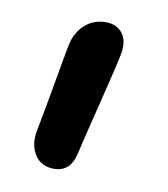

<svg xmlns="http://www.w3.org/2000/svg" viewBox="-52 -395 395 451"><g transform="rotate(10 145.5 -169.0)"><path d="M105 11.2Q73.7 11.2 58.8 -13.2Q43.9 -37.6 50.8 -70.8Q63 -134.8 73.7 -196.3Q84.5 -257.8 88.9 -279.8Q94.7 -310.5 115.5 -329.8Q136.2 -349.1 166 -349.1Q191.9 -349.1 205.8 -331.3Q219.7 -313.5 213.9 -282.2Q209.5 -257.8 184.3 -156.7Q159.2 -55.7 154.8 -35.2Q145 11.2 105 11.2Z"/></g></svg>

Font: Shantell Sans Irregular
Style: Italic
Weight: 500
Italic angle: -11.31°
Designer: Stephen Nixon, Anya Danilova, Shantell Martin
Foundry: Arrow Type
Version: Version 1.006;[9816181b4]